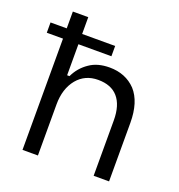

<svg xmlns="http://www.w3.org/2000/svg" viewBox="-127 -806 851 913"><g transform="rotate(20 298.0 -350.0)"><path d="M165 -258V0H87V-700H165V-406H177Q199 -453 242 -482Q282 -510 343 -510Q424 -510 475 -457Q525 -402 525 -296V0H447V-280Q447 -357 412 -397Q378 -436 312 -436Q246 -436 206 -388Q165 -338 165 -258ZM332 -563H5V-615H332Z"/></g></svg>

Font: Rilu
Style: Regular
Weight: 500
Designer: Alí Sinisterra
Foundry: Alí Sinisterra
Version: 0.1